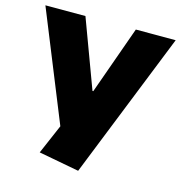

<svg xmlns="http://www.w3.org/2000/svg" viewBox="-108 -638 883 931"><g transform="rotate(15 333.5 -173.0)"><path d="M164 156 258 -62 240 38 6 -540H207L334 -198H338L460 -540H660L367 194Z"/></g></svg>

Font: Pathway Extreme 28pt ExtraBold
Style: Regular
Weight: 800
Designer: Eduardo Rodriguez Tunni
Foundry: Eduardo Rodriguez Tunni
Version: Version 1.001;gftools[0.9.26]